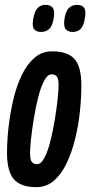

<svg xmlns="http://www.w3.org/2000/svg" viewBox="-20 -763 373 793"><path d="M130 10Q66 10 37.5 -22.5Q9 -55 9 -131Q9 -182 15.5 -239Q22 -296 35 -351.5Q48 -407 69.5 -452Q91 -497 122 -524Q153 -551 195 -551Q260 -551 288 -519Q316 -487 316 -411Q316 -360 310 -302.5Q304 -245 290.5 -190Q277 -135 255.5 -89.5Q234 -44 203 -17Q172 10 130 10ZM133 -85Q150 -85 164 -112Q178 -139 188.5 -181.5Q199 -224 206.5 -269.5Q214 -315 218 -353Q222 -391 222 -410Q222 -440 214 -448Q206 -456 193 -456Q176 -456 162 -429Q148 -402 137.5 -360Q127 -318 119.5 -272Q112 -226 108 -188Q104 -150 104 -132Q104 -102 112 -93.5Q120 -85 133 -85ZM280 -631Q262 -631 252 -641.5Q242 -652 246 -683Q251 -717 264.5 -730Q278 -743 298 -743Q317 -743 326.5 -732Q336 -721 331 -690Q326 -656 313 -643.5Q300 -631 280 -631ZM150 -631Q131 -631 121.5 -641.5Q112 -652 117 -683Q122 -716 135 -729.5Q148 -743 168 -743Q187 -743 197 -732Q207 -721 202 -690Q197 -656 183.5 -643.5Q170 -631 150 -631Z"/></svg>

Font: Georama ExtraCondensed SemiBold
Style: Italic
Weight: 600
Width: 2
Italic angle: -9°
Designer: Jean-Baptiste Levee
Foundry: Production Type
Version: Version 1.000